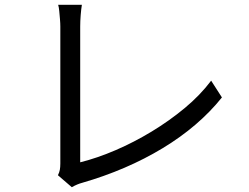

<svg xmlns="http://www.w3.org/2000/svg" viewBox="-20 -764 1040 802"><path d="M222 -32Q228 -44 230 -55Q232 -66 232 -81Q232 -96 232 -137Q232 -178 232 -235Q232 -292 232 -354.5Q232 -417 232 -476.5Q232 -536 232 -582.5Q232 -629 232 -653Q232 -666 230.5 -684Q229 -702 227.5 -718Q226 -734 223 -744H322Q319 -726 317 -700.5Q315 -675 315 -653Q315 -633 315 -595Q315 -557 315 -508.5Q315 -460 315 -406Q315 -352 315 -300Q315 -248 315 -203.5Q315 -159 315 -128Q315 -97 315 -86Q387 -104 463.5 -137Q540 -170 613.5 -214.5Q687 -259 751.5 -312.5Q816 -366 862 -427L907 -357Q810 -236 659.5 -145Q509 -54 322 0Q314 2 303 6.5Q292 11 280 18Z"/></svg>

Font: Noto Sans JP Thin
Style: Regular
Weight: 400
Version: Version 2.004-H2;hotconv 1.0.118;makeotfexe 2.5.65603